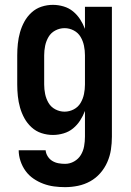

<svg xmlns="http://www.w3.org/2000/svg" viewBox="-20 -548 540 791"><path d="M248 223Q225 223 202.5 220Q180 217 158.5 209Q137 201 118 188Q99 175 85.5 156.5Q72 138 64.5 115.5Q57 93 57 71H168Q169 84 176.5 96Q184 108 195.5 115Q207 122 220.5 124.5Q234 127 248 127Q268 127 285.5 117Q303 107 313 90.5Q323 74 326.5 54.5Q330 35 330 15V-91Q322 -70 310 -51.5Q298 -33 281 -19Q264 -5 242 1.5Q220 8 198 8Q174 8 151 0.5Q128 -7 110 -23.5Q92 -40 80.5 -61Q69 -82 62.5 -105Q56 -128 53.5 -152Q51 -176 51 -200V-320Q51 -344 53.5 -368Q56 -392 62.5 -415Q69 -438 80.5 -459Q92 -480 110 -496.5Q128 -513 151 -520.5Q174 -528 198 -528Q220 -528 242 -521.5Q264 -515 281 -501Q298 -487 310 -468.5Q322 -450 330 -429V-520H441V15Q441 42 437 68.5Q433 95 422 120Q411 145 393 165.5Q375 186 351.5 199Q328 212 301.5 217.5Q275 223 248 223ZM246 -88Q266 -88 284 -97.5Q302 -107 312 -124Q322 -141 326 -160.5Q330 -180 330 -200V-320Q330 -340 326 -359.5Q322 -379 312 -396Q302 -413 284 -422.5Q266 -432 246 -432Q226 -432 208 -422.5Q190 -413 180 -396Q170 -379 166 -359.5Q162 -340 162 -320V-200Q162 -180 166 -160.5Q170 -141 180 -124Q190 -107 208 -97.5Q226 -88 246 -88Z"/></svg>

Font: Iosevka
Style: Bold
Weight: 700
Monospace: yes
Designer: Belleve Invis
Foundry: Belleve Invis
Version: Version 32.5.0; ttfautohint (v1.8.4)